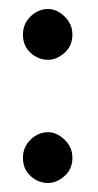

<svg xmlns="http://www.w3.org/2000/svg" viewBox="-20 -407 218 427"><path d="M31 -330Q31 -354 48 -370.5Q65 -387 87 -387Q106 -387 123.5 -370.5Q141 -354 141 -330Q141 -305 123.5 -289.5Q106 -274 87 -274Q65 -274 48 -289.5Q31 -305 31 -330ZM31 -56Q31 -80 48 -96.5Q65 -113 87 -113Q106 -113 123.5 -96.5Q141 -80 141 -56Q141 -31 123.5 -15.5Q106 0 87 0Q65 0 48 -15.5Q31 -31 31 -56Z"/></svg>

Font: Reem Kufi
Style: Regular
Weight: 400
Designer: Khaled Hosny
Version: Version 1.6